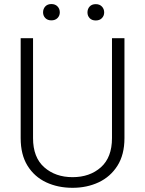

<svg xmlns="http://www.w3.org/2000/svg" viewBox="-20 -895 698 925"><path d="M519.5 -710.9H579.6V-229.5Q579.6 -149.9 545.9 -96.7Q512.2 -43.5 455.6 -16.8Q398.9 9.8 329.6 9.8Q258.8 9.8 202.1 -16.8Q145.5 -43.5 112.5 -96.7Q79.6 -149.9 79.6 -229.5V-710.9H139.2V-229.5Q139.2 -136.7 193.1 -89.1Q247.1 -41.5 329.6 -41.5Q412.6 -41.5 466.1 -89.1Q519.5 -136.7 519.5 -229.5ZM187.5 -835.4Q187.5 -852.5 198.2 -864Q209 -875.5 227.5 -875.5Q246.1 -875.5 257.1 -864Q268.1 -852.5 268.1 -835.4Q268.1 -819.3 257.1 -808.1Q246.1 -796.9 227.5 -796.9Q209 -796.9 198.2 -808.1Q187.5 -819.3 187.5 -835.4ZM401.4 -835Q401.4 -852.1 411.9 -863.5Q422.4 -875 441.4 -875Q460 -875 470.9 -863.5Q481.9 -852.1 481.9 -835Q481.9 -818.8 470.9 -807.6Q460 -796.4 441.4 -796.4Q422.4 -796.4 411.9 -807.6Q401.4 -818.8 401.4 -835Z"/></svg>

Font: Vazirmatn RD UI FD ExtraLight
Style: Regular
Weight: 200
Designer: Saber Rastikerdar
Foundry: Saber Rastikerdar
Version: Version 33.003